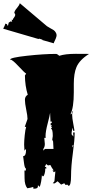

<svg xmlns="http://www.w3.org/2000/svg" viewBox="-54 -1080 573 1191"><path d="M24.9 -956.1Q25.4 -962.4 33.7 -972.2Q46.9 -989.3 34.7 -999.5Q35.2 -1011.7 50.5 -1029.5Q65.9 -1047.4 68.8 -1060.1L237.3 -917.5Q242.2 -913.6 256.1 -906.2Q270 -898.9 278.6 -893.3Q287.1 -887.7 293 -876.5Q298.8 -865.2 296.1 -854Q293.5 -842.8 286.9 -829.8Q280.3 -816.9 279.3 -811.5L209 -831.5V-834L189 -840.3Q188 -837.9 185.5 -838.4Q183.1 -838.9 179.7 -839.4L-34.2 -901.9Q-22.9 -922.9 -20.5 -933.6L-11.2 -930.2L-4.9 -918.5L0 -939.5L12.2 -947.3L21.5 -945.3L18.1 -958ZM403.8 -559.1V-506.8Q403.8 -412.6 383.3 -371.1Q392.6 -371.1 392.6 -382.3V-386.2L401.4 -393.6Q393.6 -385.7 393.6 -366.9Q393.6 -348.1 400.6 -312Q407.7 -275.9 408.2 -269H398.9V-288.1Q390.1 -270.5 390.1 -251.5V-246.6L401.4 -232.9L399.4 -258.3H409.2V-254.4Q409.2 -212.9 397.9 -130.1Q386.7 -47.4 386.7 12Q386.7 71.3 371.6 73.2L364.3 65.4L352.5 67.4L344.7 56.6L323.2 65.9L324.7 64.5L303.2 44.4L285.2 57.6L273.4 56.6L283.7 44.4Q283.7 34.2 286.4 13.7Q289.1 -6.8 289.1 -17.6L280.3 -11.7L271.5 -22.5H279.3Q267.1 -38.6 258.3 -56.6L243.7 -53.7L232.4 -62.5L223.6 -44.4H232.4L233.4 -33.7L226.1 -35.2L226.6 -26.9Q226.6 -16.6 222.4 -1.5Q218.3 13.7 213.1 13.7Q208 13.7 206.1 5.9Q203.1 49.8 192.4 79.6L181.2 68.4V75.2Q181.2 83 175.8 86.9Q168.9 90.8 153.3 90.8L152.3 79.6Q138.2 84.5 115.7 87.9Q98.6 67.9 98.4 25.9Q98.1 -16.1 97.7 -22.5L105.5 -21.5L107.4 -33.7Q98.6 -36.1 94.5 -72Q90.3 -107.9 89.4 -111.3Q107.4 -111.3 107.4 -147.5V-156.2L97.7 -145.5L95.7 -183.1Q95.7 -206.1 99.4 -241.7Q103 -277.3 108.4 -293H99.6L116.7 -341.8Q116.7 -361.3 108.6 -400.4Q100.6 -439.5 100.6 -460.9Q100.6 -482.4 118.2 -492.2Q101.1 -547.4 100.6 -611.8L108.4 -623.5Q99.6 -627.4 61.3 -668.7Q22.9 -710 11.2 -710H8.3Q8.3 -722.7 113.3 -734.1Q218.3 -745.6 293.5 -745.6Q300.8 -745.6 314 -733.9Q350.6 -746.1 416 -746.1L498.5 -745.6Q438.5 -708 419.9 -662.6Q403.8 -624 403.8 -559.1ZM228.5 -235.8 229.5 -224.6H220.7L224.1 -187Q224.1 -168.9 214.8 -156.2L215.3 -145.5L224.1 -156.2H277.8L275.4 -202.1L270 -213.4L273.4 -235.8Q273.4 -281.2 261.7 -281.2L270 -293H261.7L269 -302.7H260.7L259.8 -314.9Q268.1 -314.9 268.1 -325.7H259.3L256.8 -380.4Q254.4 -362.3 241.5 -313.2Q228.5 -264.2 228.5 -235.8ZM400.4 -177.2 396 -179.2Q395 -179.2 395 -173.3V-165.5Q395 -166.5 402.3 -178.2Q401.4 -177.2 400.4 -177.2ZM374.5 75.7 369.6 73.2ZM322.3 67.4Q322.3 65.9 323.2 65.9Z"/></svg>

Font: Butcherman
Style: Regular
Weight: 400
Version: Version 001.003